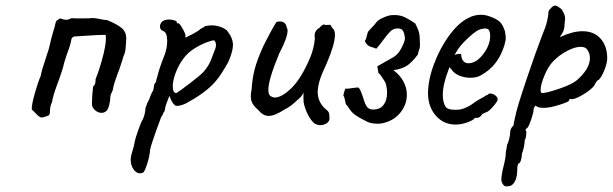

<svg xmlns="http://www.w3.org/2000/svg" viewBox="-20 -444 2199 689"><path d="M94 -51Q93 -67 105 -109.5Q117 -152 126 -171Q129 -190 143 -231Q154 -264 155 -268Q165 -312 174 -341Q177 -350 178.5 -358Q180 -366 182.5 -369Q185 -372 196 -378Q209 -373 218 -373Q226 -373 234 -378Q237 -379 242.5 -378.5Q248 -378 255 -378H278Q302 -378 309 -379Q319 -380 337 -376Q355 -372 364 -372Q399 -358 416.5 -343.5Q434 -329 433 -303Q432 -293 431 -274Q430 -255 423 -242Q422 -236 408 -195Q387 -141 385 -122Q384 -118 380 -110Q376 -102 376 -96Q376 -85 372.5 -69.5Q369 -54 363 -47Q355 -39 345 -39Q331 -39 320 -49.5Q309 -60 310 -73Q310 -97 314 -133Q322 -141 322.5 -149.5Q323 -158 323 -160Q336 -192 348 -236.5Q360 -281 360 -306Q360 -316 359 -319Q335 -319 293 -316Q251 -313 246 -313Q242 -312 239 -308.5Q236 -305 236 -302Q233 -283 221 -252Q219 -245 214 -230.5Q209 -216 207 -205Q206 -200 192 -159Q168 -96 167 -78Q159 -64 159 -39Q158 -31 152 -28.5Q146 -26 130 -22Q123 -23 117.5 -28Q112 -33 105.5 -40Q99 -47 94 -51Z M483 178Q469 178 459 163.5Q449 149 449 129Q449 120 452 109Q453 105 457.5 90.5Q462 76 463 66Q465 55 475 26Q485 -3 491 -13Q496 -22 499 -34.5Q502 -47 502 -56Q509 -78 515 -86Q522 -108 530 -120Q531 -123 532.5 -134.5Q534 -146 539 -148Q542 -162 544 -167Q551 -198 570 -245Q580 -271 580 -297Q580 -328 565 -333Q554 -337 554 -349Q554 -356 558 -362Q562 -368 569 -371Q577 -374 585 -374Q596 -374 605.5 -371Q615 -368 614 -366Q614 -363 615 -361.5Q616 -360 619 -360Q622 -364 634 -343.5Q646 -323 646 -315Q644 -312 644.5 -311Q645 -310 648 -310Q655 -313 674.5 -323.5Q694 -334 699 -340Q701 -341 706 -343.5Q711 -346 714 -349Q725 -353 739 -353Q755 -353 770 -348Q785 -343 795 -334Q816 -307 816 -283Q816 -262 802 -228Q800 -222 789.5 -204.5Q779 -187 775 -181Q754 -148 725 -124Q696 -100 658 -79Q647 -72 635.5 -68Q624 -64 616 -64Q612 -64 608 -66Q597 -74 588 -100Q575 -69 573 -58Q573 -55 571.5 -48.5Q570 -42 566 -39Q566 -38 564.5 -34Q563 -30 558 -23Q543 19 539 29Q522 77 519 92Q517 117 508 144.5Q499 172 494 175Q488 178 483 178ZM712 -188Q731 -211 738 -231Q748 -256 752 -268Q755 -274 755 -282Q755 -293 749 -299Q743 -300 722.5 -292.5Q702 -285 678.5 -270.5Q655 -256 639 -235Q621 -211 610.5 -183Q600 -155 600 -135Q600 -110 613 -110Q622 -115 662 -145.5Q702 -176 712 -188Z M1071 -70Q1069 -76 1069 -91Q1069 -106 1069 -112Q1063 -97 1047 -85Q1024 -62 1001 -51Q966 -28 944 -28Q924 -28 906 -50Q893 -61 886.5 -72Q880 -83 880 -99Q880 -110 883 -123Q885 -160 893.5 -194Q902 -228 926 -281Q958 -344 972 -365Q977 -367 985 -367Q995 -367 1001.5 -361Q1008 -355 1009 -345Q1012 -341 1012 -334Q1012 -309 982 -252Q943 -158 943 -122Q943 -101 955 -97Q960 -94 966 -94Q991 -94 1026 -128Q1061 -162 1093 -237Q1107 -271 1110 -307Q1109 -310 1109 -316Q1109 -334 1127 -345Q1131 -351 1138 -354.5Q1145 -358 1147 -354L1163 -355Q1166 -356 1169 -349.5Q1172 -343 1175 -341Q1182 -335 1182 -319Q1182 -286 1153 -218Q1134 -178 1127.5 -156.5Q1121 -135 1120 -115Q1120 -77 1149 -52Q1159 -45 1161 -37Q1163 -29 1162 -15Q1160 -6 1150.5 -0.5Q1141 5 1130 5Q1117 5 1107 -2Q1083 -25 1071 -70Z M1440 -104Q1440 -70 1418 -41.5Q1396 -13 1358 -3Q1349 0 1336 0Q1309 0 1294 -9Q1268 -22 1254.5 -31.5Q1241 -41 1230 -59Q1228 -63 1221 -70Q1219 -77 1217.5 -86.5Q1216 -96 1212 -102Q1216 -118 1219 -126Q1225 -125 1233.5 -126.5Q1242 -128 1245 -128Q1259 -130 1266 -130Q1272 -125 1276.5 -112Q1281 -99 1282 -97Q1288 -75 1295 -63.5Q1302 -52 1316 -51Q1343 -50 1356 -67Q1369 -84 1369 -110Q1369 -130 1363 -148Q1358 -155 1351.5 -166Q1345 -177 1338 -182L1334 -206L1360 -221Q1379 -231 1390.5 -238Q1402 -245 1411 -256Q1419 -267 1426.5 -283.5Q1434 -300 1433 -310Q1431 -325 1426 -333.5Q1421 -342 1407 -342Q1392 -342 1381.5 -332Q1371 -322 1355 -300Q1339 -278 1330 -269Q1326 -272 1317 -274Q1308 -276 1301.5 -280.5Q1295 -285 1289 -297Q1294 -303 1296.5 -316Q1299 -329 1303 -333Q1308 -339 1316.5 -347.5Q1325 -356 1329 -362Q1335 -371 1350.5 -378.5Q1366 -386 1379 -389Q1385 -390 1396 -390Q1416 -390 1432 -382.5Q1448 -375 1470 -360Q1482 -337 1484.5 -323.5Q1487 -310 1487 -278Q1487 -273 1483.5 -263.5Q1480 -254 1480 -249Q1459 -221 1441.5 -209Q1424 -197 1392 -192Q1415 -175 1427.5 -152Q1440 -129 1440 -104Z M1516 -109Q1516 -157 1537.5 -214.5Q1559 -272 1593 -318Q1627 -364 1662 -380Q1682 -391 1707 -391Q1726 -391 1750 -380Q1767 -373 1776 -363Q1785 -353 1792 -332Q1795 -314 1795 -307Q1795 -301 1790 -281Q1778 -244 1758.5 -218.5Q1739 -193 1708 -175Q1692 -165 1668 -165Q1647 -165 1628.5 -172.5Q1610 -180 1600 -195L1593 -203L1590 -195Q1569 -141 1569 -103Q1569 -77 1579 -61Q1586 -50 1613 -50Q1633 -50 1642 -54Q1657 -59 1668.5 -66.5Q1680 -74 1691 -82L1695 -84H1694Q1706 -90 1714 -95Q1722 -100 1725 -102Q1727 -102 1729 -103Q1731 -104 1733 -107Q1742 -111 1754 -104Q1766 -97 1766 -86Q1764 -78 1748 -60Q1732 -42 1724 -41Q1723 -41 1717 -38Q1711 -35 1709 -33H1710Q1701 -21 1692 -21H1684Q1680 -13 1657.5 -5Q1635 3 1615 3Q1572 3 1544 -29Q1516 -61 1516 -109ZM1715 -251Q1739 -283 1739 -315Q1739 -332 1732 -339Q1726 -342 1721 -342Q1716 -342 1704 -339Q1691 -336 1664 -311.5Q1637 -287 1624 -268L1611 -247Q1619 -250 1626.5 -250.5Q1634 -251 1635 -249Q1635 -235 1642 -226Q1649 -217 1660 -217Q1690 -217 1715 -251Z M1797 225Q1789 225 1784 216Q1779 209 1779 199Q1779 192 1784 165Q1795 123 1795 107Q1795 102 1797 92.5Q1799 83 1800 75Q1804 68 1807.5 53.5Q1811 39 1811 28Q1811 23 1814.5 16.5Q1818 10 1823 6Q1823 0 1826 -12.5Q1829 -25 1830 -30Q1835 -57 1869 -158Q1903 -259 1927 -321Q1938 -346 1943 -367Q1948 -388 1948 -400Q1948 -404 1950.5 -407.5Q1953 -411 1959 -417Q1966 -424 1972 -424Q1977 -424 1983 -420Q1989 -416 1995 -411Q2001 -402 2004.5 -394Q2008 -386 2008 -377Q2008 -374 2006 -358Q2006 -337 1997 -323.5Q1988 -310 1990 -311Q2035 -332 2070 -332Q2112 -332 2135.5 -305Q2159 -278 2159 -235Q2159 -217 2148.5 -191.5Q2138 -166 2128 -157Q2122 -157 2112 -136Q2099 -120 2069 -102.5Q2039 -85 2027 -89Q2026 -89 2024 -88Q2022 -87 2022 -83Q2022 -79 1988 -68Q1954 -57 1932 -57Q1920 -57 1914 -58.5Q1908 -60 1902 -65Q1895 -58 1895 -52Q1895 -41 1885 -12Q1875 17 1869 17Q1868 18 1866.5 21Q1865 24 1869 28Q1869 31 1868 42Q1867 53 1863 59Q1863 68 1860 83.5Q1857 99 1853 107Q1853 119 1849.5 130.5Q1846 142 1842 142Q1836 144 1836 171Q1835 196 1826 210Q1817 224 1805 224ZM2050 -156Q2071 -174 2084 -194.5Q2097 -215 2097 -236Q2097 -252 2088 -265Q2081 -276 2064 -276Q2044 -276 2016.5 -262Q1989 -248 1966 -225Q1948 -207 1934 -173.5Q1920 -140 1920 -121Q1920 -110 1926 -110Q1941 -110 1986.5 -125.5Q2032 -141 2050 -156Z"/></svg>

Font: Caveat
Style: Regular
Weight: 400
Designer: Pablo Impallari
Foundry: Pablo Impallari
Version: Version 1.500; ttfautohint (v1.6)